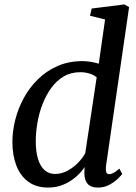

<svg xmlns="http://www.w3.org/2000/svg" viewBox="-20 -837 615 867"><path d="M458.5 -86.5Q456.5 -68.5 460 -59.5Q463.5 -50.5 472.5 -50.5Q482 -50.5 493 -56.5Q504 -62.5 519 -75.5L532 -51.5Q526.5 -44 511.2 -29.2Q496 -14.5 473.2 -2.2Q450.5 10 421 10Q391 10 376 -6.5Q361 -23 361 -56L362 -82.5Q347.5 -60 323 -38.5Q298.5 -17 266.8 -3.5Q235 10 197.5 10Q143 10 107 -17Q71 -44 53.5 -90.2Q36 -136.5 36 -195.5Q36 -245 49 -296.5Q62 -348 87.8 -395Q113.5 -442 151.8 -479.5Q190 -517 240.2 -539Q290.5 -561 352.5 -561Q370.5 -561 390 -557.8Q409.5 -554.5 426 -549.5L454.5 -749L386.5 -766L394 -798.5L541.5 -817L563 -805ZM416.5 -487.5Q403 -499.5 383.2 -505.2Q363.5 -511 342.5 -511Q300 -511 267.2 -491.5Q234.5 -472 210.8 -439Q187 -406 171.5 -365.2Q156 -324.5 148.8 -281.5Q141.5 -238.5 141.5 -199.5Q141.5 -153 151.5 -119.8Q161.5 -86.5 181 -69Q200.5 -51.5 228 -51.5Q257.5 -51.5 284.2 -65.8Q311 -80 332.2 -101.8Q353.5 -123.5 365 -145.5Z"/></svg>

Font: Merriweather 36pt
Style: Italic
Weight: 400
Italic angle: -7.8°
Version: Version 2.101